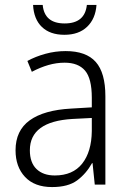

<svg xmlns="http://www.w3.org/2000/svg" viewBox="-20 -748 523 778"><path d="M246 -541Q329 -541 368 -497Q407 -453 407 -358V0H364L355 -87H353Q329 -44 292.5 -17Q256 10 191 10Q120 10 81.5 -31Q43 -72 43 -139Q43 -219 100.5 -260.5Q158 -302 268 -308L352 -313V-352Q352 -430 324.5 -462Q297 -494 242 -494Q209 -494 176 -484.5Q143 -475 109 -457L91 -501Q124 -519 164 -530Q204 -541 246 -541ZM274 -266Q101 -256 101 -139Q101 -89 128 -63Q155 -37 202 -37Q275 -37 313 -85Q351 -133 352 -217V-270ZM371 -728Q367 -672 333 -639.5Q299 -607 241 -607Q183 -607 150 -638.5Q117 -670 114 -728H153Q160 -653 242 -653Q324 -653 332 -728Z"/></svg>

Font: Noto Sans Sinhala UI SemiCondensed Light
Style: Regular
Weight: 300
Width: 4
Designer: Jelle Bosma - Monotype Design Team
Foundry: Monotype Imaging Inc.
Version: Version 2.006; ttfautohint (v1.8.4.7-5d5b)